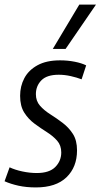

<svg xmlns="http://www.w3.org/2000/svg" viewBox="-36 -810 440 840"><path d="M-16 -17 6 -78Q29 -67 61.5 -60Q94 -53 125 -53Q180 -53 206 -79.5Q232 -106 232 -143Q232 -174 214 -194.5Q196 -215 169 -232Q142 -249 115 -269Q88 -289 70 -317.5Q52 -346 52 -391Q52 -433 70.5 -468Q89 -503 128 -524.5Q167 -546 227 -546Q260 -546 290.5 -540Q321 -534 341 -524L321 -463Q300 -471 273.5 -477Q247 -483 221 -483Q169 -483 145 -458.5Q121 -434 121 -398Q121 -368 139 -347.5Q157 -327 184 -310Q211 -293 238 -272.5Q265 -252 283 -224Q301 -196 301 -152Q301 -79 255 -34.5Q209 10 121 10Q79 10 45 2.5Q11 -5 -16 -17ZM195 -596 311 -790H384L251 -596Z"/></svg>

Font: Georama SemiCondensed
Style: Italic
Weight: 400
Width: 4
Italic angle: -9°
Designer: Jean-Baptiste Levee
Foundry: Production Type
Version: Version 1.000